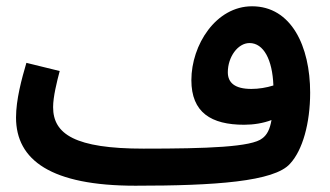

<svg xmlns="http://www.w3.org/2000/svg" viewBox="-20 -570 1049 611"><path d="M411 21C664 21 853 8 903 -49C943 -92 967 -178 967 -275C967 -423 907 -550 782 -550C667 -550 589 -427 589 -315C589 -212 652 -173 757 -173C787 -173 818 -178 844 -188C839 -159 830 -141 815 -130C782 -102 639 -97 437 -97C219 -97 149 -143 149 -229C149 -262 161 -310 170 -344L64 -370C49 -319 31 -253 31 -196C31 -60 143 21 411 21ZM705 -340C705 -389 737 -433 774 -433C819 -433 847 -380 850 -298C828 -291 803 -287 780 -287C727 -287 705 -307 705 -340Z"/></svg>

Font: Noto Sans Arabic SemBd
Style: Regular
Weight: 600
Designer: Monotype Design Team, Nadine Chahine, Nizar Qandah and Khaled Hosny
Foundry: Monotype Imaging Inc.
Version: Version 2.012